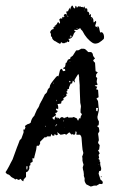

<svg xmlns="http://www.w3.org/2000/svg" viewBox="-32 -707 478 701"><path d="M-8 -73 -10 -76 -12 -78Q-7 -85 1 -100L7 -112L14 -125Q16 -130 26 -158L30 -169L34 -179Q37 -186 40 -195L43 -198L46 -201L50 -212L54 -223V-228L53 -234Q56 -234 57 -233L59 -237L61 -241L60 -244L59 -247L63 -250L66 -252Q70 -255 74 -255L77 -257L80 -259Q83 -274 91 -282Q94 -284 95 -289L99 -298L103 -307L109 -316Q110 -317 112 -323L113 -327L115 -330Q116 -332 118 -336L121 -341L124 -347L132 -363Q140 -368 141 -376Q143 -383 149 -387L150 -392L151 -396Q152 -400 163 -414Q174 -428 177 -430L181 -428Q183 -433 186 -447Q187 -454 193 -456L196 -452L198 -447L202 -448H206V-452L205 -455L201 -456L198 -457Q198 -460 201 -460L203 -461L205 -463Q206 -464 206 -466Q207 -469 207 -470L208 -478Q208 -477 210 -477L216 -489L220 -491L224 -492L225 -495L226 -499L229 -500Q232 -502 234 -504Q236 -507 240 -513.5Q244 -520 246 -523Q253 -523 256 -524L259 -526Q262 -527 264 -529H274Q278 -529 282 -525L286 -521L290 -517H301Q307 -512 307 -508Q307 -502 315 -494L308 -487Q310 -481 315 -478L316 -463L317 -447L325 -443L322 -439L319 -435V-432L318 -428L320 -425L323 -422Q323 -421 322.5 -419Q322 -417 321.5 -413.5Q321 -410 321 -407Q323 -404 324 -397L319 -396L314 -395Q316 -392 318 -392L321 -391L323 -390L321 -386L319 -381Q325 -379 326 -379L327 -366L328 -352L324 -350L320 -347Q325 -341 326 -337Q328 -316 329 -305L328 -300L327 -295L326 -291L325 -286Q321 -276 329 -264V-257L328 -250Q326 -248 322 -247Q327 -242 329 -241Q329 -238 331 -228Q330 -226 326 -219Q328 -208 329 -195Q327 -192 326 -185L329 -181L332 -177L331 -169L330 -161L328 -160L326 -158L329 -153L332 -147Q329 -144 328 -141L329 -136L330 -131L329 -129L328 -128L327 -127L332 -123V-121L331 -118L334 -116V-113Q333 -110 335 -101Q340 -89 335 -83Q331 -83 330 -82Q328 -74 328 -73Q332 -59 335 -51L338 -49L341 -46Q345 -42 342 -36H341L339 -35Q334 -35 332 -36L327 -33L320 -29Q316 -30 310 -29L304 -27L299 -26L291 -30L283 -34Q275 -45 277 -53V-56L276 -59Q274 -65 274 -65Q275 -68 273 -81L271 -88L270 -96L272 -102L273 -107Q271 -110 269 -121V-129L268 -136Q270 -139 272 -147V-150Q269 -158 268 -174Q266 -196 266 -199Q266 -210 260 -215H247Q247 -223 248 -225Q247 -226 244 -228L243 -221Q243 -218 242 -217Q240 -215 238 -215L235 -216Q230 -219 229 -215L225 -220L221 -224Q220 -223 210 -215L208 -216L206 -217L204 -218Q198 -216 189 -215L183 -220Q178 -223 177 -226L178 -221L179 -215L176 -214L173 -213L170 -216L167 -218V-215L166 -212H163L161 -211Q156 -216 155 -218Q153 -210 153 -209H140L136 -205L133 -206H131L114 -189V-187L115 -185L113 -180L110 -175H103L102 -174Q102 -173 101.5 -171Q101 -169 101 -167L100 -160L98 -152Q92 -130 93 -129H86L87 -123V-116L83 -114L79 -112V-104L77 -103L75 -101V-91L73 -87L71 -83Q69 -80 63 -78V-61L59 -57L54 -51V-49L53 -45Q49 -47 47 -49L45 -52L42 -54L40 -52L37 -50Q35 -50 28 -54Q27 -54 25 -52H23L20 -55L16 -57Q10 -60 8 -62Q2 -70 -5 -71Q-6 -71 -8 -73ZM154 -577V-584Q149 -588 153 -594Q157 -601 165 -601Q158 -608 171 -610Q170 -611 165 -611Q176 -616 178 -625Q179 -624 183 -626V-624L184 -622Q186 -620 187 -622Q188 -624 186 -630Q184 -636 185 -637L191 -641Q193 -637 195 -639V-643L196 -646L197 -645L198 -643Q200 -645 201 -645Q208 -646 200 -648L204 -656H207L209 -655Q211 -653 213 -655Q211 -657 211 -659Q209 -662 211 -664Q211 -667 213 -667Q214 -667 216 -664L217 -668L219 -672Q221 -676 221 -679Q221 -678 222.5 -676Q224 -674 225 -672Q224 -678 231 -687Q232 -686 232 -686Q234 -686 234 -685L235 -682Q237 -677 242 -676Q242 -684 245 -686L247 -684V-682Q247 -679 251 -680Q252 -684 256 -684L258 -683Q260 -683 261 -684Q264 -680 269 -682Q273 -676 275 -684Q278 -682 278 -677Q280 -679 282 -674L284 -678Q286 -676 287 -672V-667Q287 -662 292 -664Q292 -659 294 -659V-656L293 -652Q298 -654 298 -656Q300 -654 300 -653V-649Q298 -644 304 -644Q307 -641 309 -635V-630L310 -625Q312 -625 317 -631Q321 -628 318 -621L316 -615Q315 -612 317 -610Q319 -609 322 -609L327 -611Q328 -610 330 -605L331 -600L332 -595Q334 -584 339 -590Q345 -587 347 -579L348 -572L347 -565Q342 -560 339 -558Q335 -555 329 -551Q316 -545 307 -550Q284 -564 269 -594Q261 -601 262 -604Q260 -604 256 -602L252 -599Q246 -596 241 -599Q236 -593 245 -593Q242 -591 238 -585L236 -580L234 -575Q227 -564 217 -565Q222 -561 221 -558Q221 -550 213 -556Q213 -552 210 -552L206 -551Q205 -551 203 -549Q202 -550 197 -549L195 -551L194 -552Q192 -554 190 -551Q189 -544 181 -550L177 -552L174 -554Q170 -557 168 -557Q157 -564 158 -572Q154 -573 154 -577ZM159 -276 166 -269Q167 -270 167.5 -272.5Q168 -275 168 -276L170 -279L171 -283L174 -278L177 -274L178 -277V-279L182 -276L185 -273L191 -279H198L200 -277L202 -275Q204 -278 208 -278L211 -279L214 -281L217 -279L219 -277Q221 -278 226 -278H232L235 -279L237 -280Q239 -279 241.5 -278Q244 -277 245.5 -276Q247 -275 248 -275L250 -273V-271Q251 -267 254 -267Q256 -274 257 -275H262Q262 -281 263 -282L265 -286L267 -289L265 -293L262 -296Q262 -310 263 -313Q264 -317 263 -323L262 -327L261 -332L260 -358L259 -385V-396L258 -407L257 -418V-425L256 -431V-434Q254 -436 253 -436Q250 -431 245 -423.5Q240 -416 240 -415L241 -410L242 -405L234 -413Q232 -405 231 -402H226L224 -397L222 -393Q219 -387 220 -383L214 -381V-375Q213 -374 210 -372L213 -369L215 -366L212 -365L209 -364Q209 -363 211 -361V-357Q204 -352 199 -348L200 -345V-342L197 -340L193 -338Q193 -337 191 -329L185 -328L178 -327Q182 -317 180 -308L177 -310L174 -311Q174 -310 173 -308L172 -306Q174 -304 177 -303Q178 -302 179 -301L176 -298L173 -294Q172 -295 169 -295L171 -291L173 -287Q163 -280 160 -278Q159 -278 159 -276ZM323 -313H319V-305Q319 -303 320 -302Q322 -300 324 -301Q324 -302 326 -312ZM67 -87Q67 -89 69 -99L65 -101Q63 -89 67 -87ZM225 -576 226 -575Q226 -573 222 -572Q224 -570 226 -571Q227 -571 229 -573Q229 -575 228 -576Q228 -578 226 -578Q225 -577 225 -576ZM171 -245 177 -254Q170 -252 171 -245ZM219 -646Q215 -650 211 -650Q211 -648 219 -646ZM223 -406Q228 -409 223 -412Q218 -410 223 -406ZM201 -263 202 -268Q198 -266 201 -263ZM338 -60H336Q335 -63 339 -64Q339 -61 338 -60ZM246 -604 249 -603 251 -601Q251 -606 246 -604ZM325 -607Q322 -607 322 -604Q325 -604 325 -607ZM303 -641 301 -637Q302 -636 302.5 -637.5Q303 -639 303 -641ZM132 -248 133 -246 134 -243Q136 -247 132 -248ZM174 -338H176L175 -341L173 -344L174 -341ZM165 -402V-407L164 -404L163 -402ZM276 -670V-672Q275 -672 275 -671V-669Q276 -669 276 -670ZM203 -241Q203 -240 204 -240Q204 -241 203 -241ZM199 -359H201Q200 -360 199 -360ZM330 -106H328V-105H330ZM224 -484H223V-481H224ZM313 -619Z"/></svg>

Font: Kom-post
Style: Regular
Weight: 400
Designer: @guaschetti
Foundry: guaschetti
Version: Version 1.00 December 6, 2021, initial release